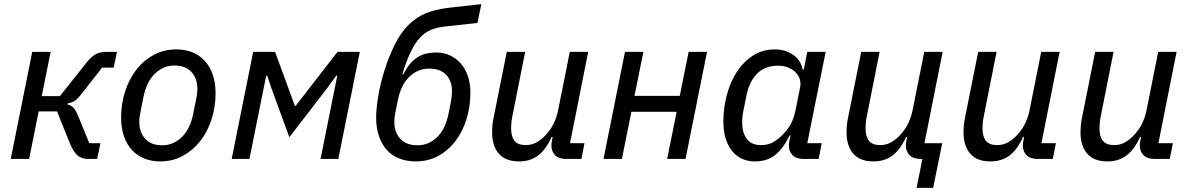

<svg xmlns="http://www.w3.org/2000/svg" viewBox="-20 -769 5755 929"><path d="M136 -518H225L182 -304H270L401 -469Q423 -496 443.5 -507Q464 -518 496 -518H546L530 -442H474L369 -308Q353 -288 339.5 -280Q326 -272 308 -269L307 -264Q324 -259 335 -248Q346 -237 357 -211L412 -76H466L450 0H408Q373 0 353.5 -18.5Q334 -37 319 -73L256 -230H167L121 0H32Z M756 12Q714 12 679.5 -1.5Q645 -15 619.5 -42Q594 -69 580 -109Q566 -149 566 -201Q566 -267 585.5 -327Q605 -387 640 -432Q675 -477 724.5 -503.5Q774 -530 833 -530Q875 -530 909.5 -516.5Q944 -503 969.5 -476Q995 -449 1009 -409Q1023 -369 1023 -317Q1023 -251 1003.5 -191Q984 -131 948.5 -86Q913 -41 864 -14.5Q815 12 756 12ZM765 -66Q818 -66 859 -105Q900 -144 915 -219L930 -294Q932 -305 933.5 -316Q935 -327 935 -338Q935 -389 906.5 -420.5Q878 -452 824 -452Q771 -452 730 -413Q689 -374 674 -299L659 -224Q657 -213 655.5 -202Q654 -191 654 -180Q654 -129 682.5 -97.5Q711 -66 765 -66Z M1205 -518H1311L1407 -256H1410L1613 -518H1721L1617 0H1531L1612 -403H1607L1565 -345L1380 -105L1293 -343L1273 -403H1268L1187 0H1101Z M1991 12Q1949 12 1913.5 -1.5Q1878 -15 1853 -42Q1828 -69 1814 -109Q1800 -149 1800 -201Q1800 -242 1810 -302.5Q1820 -363 1840 -427.5Q1860 -492 1889 -551Q1918 -610 1956 -648Q1992 -684 2038.5 -704Q2085 -724 2156 -732L2309 -749L2290 -658L2135 -641Q2096 -637 2065.5 -624.5Q2035 -612 2011 -585.5Q1987 -559 1966.5 -516.5Q1946 -474 1927 -410H1932Q1959 -464 1996 -489.5Q2033 -515 2093 -515Q2126 -515 2156 -501.5Q2186 -488 2208 -463.5Q2230 -439 2243 -403Q2256 -367 2256 -322Q2256 -253 2237 -192Q2218 -131 2183 -85.5Q2148 -40 2099.5 -14Q2051 12 1991 12ZM2000 -66Q2053 -66 2094 -104.5Q2135 -143 2150 -218L2162 -279Q2167 -304 2167 -327Q2167 -377 2139 -407Q2111 -437 2056 -437Q2002 -437 1961 -398Q1920 -359 1905 -284L1893 -225Q1888 -200 1888 -179Q1888 -128 1917 -97Q1946 -66 2000 -66Z M2521 -518 2458 -201Q2455 -186 2454 -171.5Q2453 -157 2453 -148Q2453 -108 2469.5 -87.5Q2486 -67 2524 -67Q2551 -67 2573 -78.5Q2595 -90 2615 -110Q2665 -160 2680 -233L2737 -518H2826L2738 -76H2808L2793 0H2719Q2684 0 2666 -18Q2648 -36 2648 -66Q2648 -71 2649 -79Q2650 -87 2652 -95L2654 -106H2649Q2622 -46 2584 -17Q2546 12 2491 12Q2426 12 2393.5 -25.5Q2361 -63 2361 -130Q2361 -145 2362.5 -162Q2364 -179 2368 -198L2432 -518Z M3004 -518H3093L3050 -305H3269L3312 -518H3401L3297 0H3208L3254 -228H3035L2989 0H2900Z M3868 0Q3833 0 3815 -18Q3797 -36 3797 -65Q3797 -75 3800 -90L3805 -114H3801Q3769 -49 3730 -18.5Q3691 12 3633 12Q3562 12 3521 -40Q3480 -92 3480 -182Q3480 -244 3496 -306.5Q3512 -369 3543.5 -418.5Q3575 -468 3621.5 -499Q3668 -530 3730 -530Q3778 -530 3816 -505Q3854 -480 3864 -432H3869L3886 -518H3975L3886 -76H3956L3941 0ZM3662 -67Q3697 -67 3721 -81Q3745 -95 3767 -117Q3791 -141 3806.5 -169.5Q3822 -198 3830 -240L3852 -350Q3855 -367 3850 -385Q3845 -403 3831 -417.5Q3817 -432 3795.5 -441.5Q3774 -451 3744 -451Q3682 -451 3643.5 -413Q3605 -375 3591 -303L3576 -228Q3573 -213 3572 -200.5Q3571 -188 3571 -176Q3571 -128 3593 -97.5Q3615 -67 3662 -67Z M4443 0H4434Q4399 0 4381 -18Q4363 -36 4363 -66Q4363 -71 4364 -79Q4365 -87 4367 -95L4369 -106H4364Q4337 -46 4299 -17Q4261 12 4206 12Q4141 12 4108.5 -25.5Q4076 -63 4076 -130Q4076 -145 4077.5 -162Q4079 -179 4083 -198L4147 -518H4236L4173 -201Q4170 -186 4169 -171.5Q4168 -157 4168 -148Q4168 -108 4184.5 -87.5Q4201 -67 4239 -67Q4266 -67 4288 -78.5Q4310 -90 4330 -110Q4380 -160 4395 -233L4452 -518H4541L4453 -76H4539L4495 140H4415Z M4802 -518 4739 -201Q4736 -186 4735 -171.5Q4734 -157 4734 -148Q4734 -108 4750.5 -87.5Q4767 -67 4805 -67Q4832 -67 4854 -78.5Q4876 -90 4896 -110Q4946 -160 4961 -233L5018 -518H5107L5019 -76H5089L5074 0H5000Q4965 0 4947 -18Q4929 -36 4929 -66Q4929 -71 4930 -79Q4931 -87 4933 -95L4935 -106H4930Q4903 -46 4865 -17Q4827 12 4772 12Q4707 12 4674.5 -25.5Q4642 -63 4642 -130Q4642 -145 4643.5 -162Q4645 -179 4649 -198L4713 -518Z M5368 -518 5305 -201Q5302 -186 5301 -171.5Q5300 -157 5300 -148Q5300 -108 5316.5 -87.5Q5333 -67 5371 -67Q5398 -67 5420 -78.5Q5442 -90 5462 -110Q5512 -160 5527 -233L5584 -518H5673L5585 -76H5655L5640 0H5566Q5531 0 5513 -18Q5495 -36 5495 -66Q5495 -71 5496 -79Q5497 -87 5499 -95L5501 -106H5496Q5469 -46 5431 -17Q5393 12 5338 12Q5273 12 5240.5 -25.5Q5208 -63 5208 -130Q5208 -145 5209.5 -162Q5211 -179 5215 -198L5279 -518Z"/></svg>

Font: IBM Plex Sans Text
Style: Italic
Weight: 450
Italic angle: -11°
Designer: Mike Abbink, Paul van der Laan, Pieter van Rosmalen
Foundry: Bold Monday
Version: Version 3.005